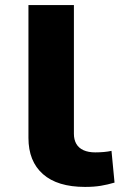

<svg xmlns="http://www.w3.org/2000/svg" viewBox="-20 -725 478 756"><path d="M315 11Q206 11 149 -39.5Q92 -90 92 -182V-705H271V-198Q271 -175 280.5 -158.5Q290 -142 309 -133.5Q328 -125 355 -125Q372 -125 389 -126.5Q406 -128 419 -131L431 -6Q404 2 377 6.5Q350 11 315 11Z"/></svg>

Font: Nunito Sans 7pt Expanded ExtraBold
Style: Regular
Weight: 800
Width: 7
Designer: Vernon Adams
Foundry: Vernon Adams
Version: Version 3.101;gftools[0.9.27]